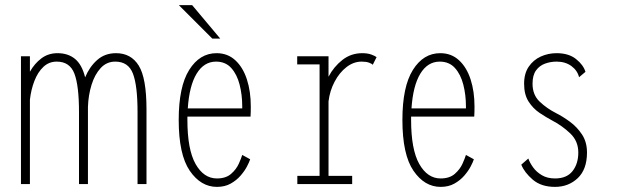

<svg xmlns="http://www.w3.org/2000/svg" viewBox="-20 -720 2415 751"><path d="M62 0V-500H97V-439.5Q115 -471.5 142 -491.8Q169 -512 205 -512Q246 -512 273.2 -489.8Q300.5 -467.5 313 -417.5Q330 -458.5 360 -485.2Q390 -512 434 -512Q492.5 -512 522.8 -463.2Q553 -414.5 553 -292V0H518V-282Q518 -385 500 -432Q482 -479 431 -479Q397 -479 373.8 -453.8Q350.5 -428.5 338 -388Q325.5 -347.5 324 -302V0H289V-282Q289 -385 271 -432Q253 -479 202 -479Q171.5 -479 149.8 -458.5Q128 -438 114.8 -404Q101.5 -370 97 -330V0Z M828.5 11Q765.5 11 722.2 -52.2Q679 -115.5 679 -251Q679 -381 720 -446.5Q761 -512 827 -512Q870.5 -512 900.5 -484.2Q930.5 -456.5 945.8 -409.2Q961 -362 961 -303.5Q961 -294 960.8 -283.5Q960.5 -273 960 -264H713Q713 -257.5 713 -251Q713 -135 745 -78.5Q777 -22 828.5 -22Q863.5 -22 884 -40Q904.5 -58 914.2 -80Q924 -102 927.5 -114L958.5 -97Q955.5 -87 946.2 -69.2Q937 -51.5 921 -33Q905 -14.5 882.2 -1.8Q859.5 11 828.5 11ZM825 -479Q778 -479 749.2 -432Q720.5 -385 714.5 -296H927.5V-304Q927.5 -349 917.2 -389Q907 -429 884.5 -454Q862 -479 825 -479ZM810.5 -569 679.5 -700H731.5L841.5 -569Z M1143 0V-32H1230V-468H1142.5V-500H1265V-420Q1285.5 -459 1319.2 -485.5Q1353 -512 1397 -512Q1418 -512 1432.8 -506.5Q1447.5 -501 1453 -496.5L1438 -466.5Q1435 -470.5 1423.8 -474.8Q1412.5 -479 1394.5 -479Q1363 -479 1335.2 -457.5Q1307.5 -436 1288.8 -400.5Q1270 -365 1265 -323.5V-32H1357.5V0Z M1703.5 11Q1640.5 11 1597.2 -52.2Q1554 -115.5 1554 -251Q1554 -381 1595 -446.5Q1636 -512 1702 -512Q1745.5 -512 1775.5 -484.2Q1805.5 -456.5 1820.8 -409.2Q1836 -362 1836 -303.5Q1836 -294 1835.8 -283.5Q1835.5 -273 1835 -264H1588Q1588 -257.5 1588 -251Q1588 -135 1620 -78.5Q1652 -22 1703.5 -22Q1738.5 -22 1759 -40Q1779.5 -58 1789.2 -80Q1799 -102 1802.5 -114L1833.5 -97Q1830.5 -87 1821.2 -69.2Q1812 -51.5 1796 -33Q1780 -14.5 1757.2 -1.8Q1734.5 11 1703.5 11ZM1700 -479Q1653 -479 1624.2 -432Q1595.5 -385 1589.5 -296H1802.5V-304Q1802.5 -349 1792.2 -389Q1782 -429 1759.5 -454Q1737 -479 1700 -479Z M2151 11Q2097 11 2064 -17.2Q2031 -45.5 2019 -76L2046.5 -100Q2052.5 -83 2065.5 -65Q2078.5 -47 2099.8 -34.5Q2121 -22 2151 -22Q2197 -22 2219.5 -50.8Q2242 -79.5 2242 -123.5Q2242 -168.5 2210.2 -198.5Q2178.5 -228.5 2141 -248Q2116.5 -261 2090.8 -278.2Q2065 -295.5 2047.5 -322.8Q2030 -350 2030 -392.5Q2030 -432.5 2048 -459Q2066 -485.5 2095 -498.8Q2124 -512 2157 -512Q2204.5 -512 2233.2 -489Q2262 -466 2270 -439L2245 -418Q2238.5 -444.5 2214.8 -461.8Q2191 -479 2157 -479Q2133.5 -479 2112 -471.2Q2090.5 -463.5 2076.8 -444.8Q2063 -426 2063 -392.5Q2063 -349 2090.8 -322.5Q2118.5 -296 2156 -277Q2181 -264.5 2209 -244Q2237 -223.5 2256.5 -194Q2276 -164.5 2276 -123.5Q2276 -57.5 2239.8 -23.2Q2203.5 11 2151 11Z"/></svg>

Font: Trispace Condensed Thin
Style: Regular
Weight: 100
Width: 3
Designer: Tyler Finck
Foundry: Etcetera Type Company
Version: Version 1.210; ttfautohint (v1.8.3)